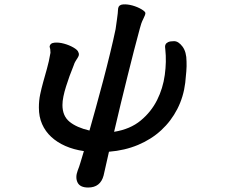

<svg xmlns="http://www.w3.org/2000/svg" viewBox="-20 -672 1040 875"><path d="M518.6 -634.8Q521.5 -650.4 541 -651.9Q560.5 -653.3 583.5 -647Q606.4 -640.6 624.5 -629.9Q642.6 -619.1 642.6 -612.3Q642.6 -604.5 632.8 -585.4Q623 -566.4 617.2 -542Q604.5 -496.1 590.3 -440.4Q576.2 -384.8 561 -324.2Q545.9 -263.7 530.3 -199.2Q514.6 -134.8 500 -71.3Q573.2 -83 621.1 -122.6Q668.9 -162.1 695.8 -215.8Q722.7 -269.5 731 -330.6Q739.3 -391.6 733.4 -446.3Q733.4 -450.2 732.4 -456.5Q731.4 -462.9 734.4 -469.2Q737.3 -475.6 746.1 -480Q754.9 -484.4 773.4 -484.4Q793 -484.4 811.5 -460Q830.1 -435.5 830.1 -391.6Q831.1 -371.1 829.1 -346.7Q827.1 -322.3 824.2 -294.9Q816.4 -230.5 788.1 -175.3Q759.8 -120.1 714.8 -78.6Q669.9 -37.1 609.4 -11.7Q548.8 13.7 476.6 19.5L452.1 127.9Q437.5 182.6 381.8 182.6Q344.7 182.6 333.5 159.7Q322.3 136.7 334 105.5Q341.8 85.9 347.2 66.9Q352.5 47.9 362.3 16.6Q315.4 9.8 277.8 -6.8Q240.2 -23.4 213.4 -48.3Q186.5 -73.2 171.9 -106.4Q157.2 -139.6 157.2 -181.6Q157.2 -213.9 163.1 -241.7Q168.9 -269.5 176.8 -297.9Q184.6 -326.2 193.8 -358.4Q203.1 -390.6 210 -431.6Q210 -442.4 209 -447.8Q208 -453.1 206.1 -459Q208 -475.6 228 -477.5Q248 -479.5 271.5 -473.1Q294.9 -466.8 314.5 -455.6Q334 -444.3 336.9 -434.6Q340.8 -426.8 339.4 -420.9Q337.9 -415 334 -408.7Q330.1 -402.3 324.7 -394Q319.3 -385.7 315.4 -373Q305.7 -349.6 296.9 -325.2Q288.1 -300.8 280.8 -277.3Q273.4 -253.9 269 -232.4Q264.6 -210.9 264.6 -193.4Q264.6 -143.6 296.9 -117.2Q329.1 -90.8 387.7 -77.1Q399.4 -118.2 416 -178.2Q432.6 -238.3 449.7 -302.7Q466.8 -367.2 481.9 -429.7Q497.1 -492.2 506.8 -539.1Q510.7 -567.4 513.2 -584.5Q515.6 -601.6 516.6 -611.3Q517.6 -621.1 517.6 -625.5Q517.6 -629.9 518.6 -634.8Z"/></svg>

Font: JasonHandwriting4
Style: Regular
Weight: 400
Version: Version 1.01.21